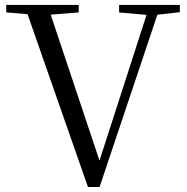

<svg xmlns="http://www.w3.org/2000/svg" viewBox="-20 -748 754 775"><path d="M335 6.7 78.1 -728H171.6L391.2 -70.9H372.8L377 -85.6L584.4 -728H628.4L382 6.7ZM5.2 -698V-728H297.6V-697.8L157.9 -686.9H136.9ZM460.8 -697.8V-728H706V-698.8L598.5 -686.9H581.9Z"/></svg>

Font: Noto Serif HK
Style: Regular
Weight: 200
Designer: Ryoko NISHIZUKA 西塚涼子 (kana & ideographs); Frank Grießhammer (Latin, Greek & Cyrillic); Wenlong ZHANG 张文龙 (bopomofo); San
Foundry: Adobe
Version: Version 2.001;hotconv 1.1.0;makeotfexe 2.6.0